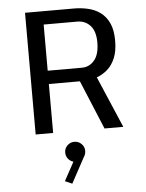

<svg xmlns="http://www.w3.org/2000/svg" viewBox="-64 -751 838 1100"><g transform="rotate(-5 355.0 -200.5)"><path d="M518 0 401 -281.5H222.5V0H122V-700H404Q444 -700 483 -691.2Q522 -682.5 553.5 -660Q585 -637.5 603.8 -597.8Q622.5 -558 622.5 -496Q622.5 -435.5 605.2 -395.2Q588 -355 560 -331Q532 -307 499.5 -295.5L626 0ZM222.5 -623.5V-358H418.5Q462.5 -358 491.2 -392.2Q520 -426.5 520 -495Q520 -559 490.8 -591.2Q461.5 -623.5 415.5 -623.5ZM396.5 117.5Q396.5 137.5 385.5 153L306.5 299L265.5 281L324 174Q305.5 169 293.5 153.5Q281.5 138 281.5 117.5Q281.5 94.5 298.2 77.8Q315 61 339 61Q363 61 379.8 77.8Q396.5 94.5 396.5 117.5Z"/></g></svg>

Font: League Mono
Style: Regular
Weight: 400
Width: 6
Designer: Tyler Finck
Foundry: The League of Moveable Type / Tyler Finck
Version: Version 2.300;RELEASE